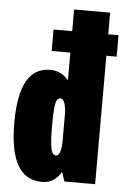

<svg xmlns="http://www.w3.org/2000/svg" viewBox="-56 -841 581 892"><g transform="rotate(5 234.5 -394.5)"><path d="M421 0H278L263 -43.5Q231.5 11 175 11Q97 11 59.5 -54.5Q22 -120 22 -251Q22 -381.5 57.8 -446.2Q93.5 -511 168 -511Q220 -511 253 -469V-599H166V-699H253V-800H421V-699H469V-599H421ZM198 -251Q198 -183.5 204 -150.2Q210 -117 228 -117Q250.5 -117 253 -181V-315Q249.5 -383 226 -383Q208 -383 203 -351.8Q198 -320.5 198 -251Z"/></g></svg>

Font: League Mono Condensed ExtraBold
Style: Regular
Weight: 800
Width: 1
Designer: Tyler Finck
Foundry: The League of Moveable Type / Tyler Finck
Version: Version 2.210